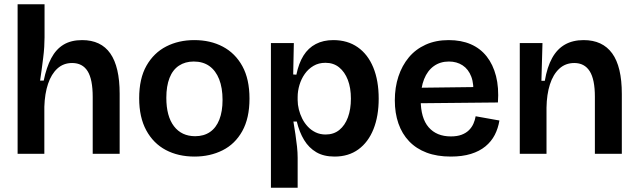

<svg xmlns="http://www.w3.org/2000/svg" viewBox="-20 -725 3006 905"><path d="M63 0V-305V-705H190V-549Q190 -529 188.5 -504Q187 -479 183.5 -452Q180 -425 176.5 -397.5Q173 -370 169 -345H186Q199 -408 221.5 -450.5Q244 -493 279.5 -514.5Q315 -536 367 -536Q456 -536 500 -473Q544 -410 544 -283V0H417V-268Q417 -351 393 -389.5Q369 -428 320 -428Q279 -428 250.5 -402Q222 -376 206.5 -330Q191 -284 189 -222V0Z M897 13Q820 13 761.5 -18Q703 -49 669.5 -110.5Q636 -172 636 -262Q636 -355 670.5 -415.5Q705 -476 763.5 -506Q822 -536 896 -536Q972 -536 1030.5 -505Q1089 -474 1122.5 -413Q1156 -352 1156 -260Q1156 -168 1122 -107Q1088 -46 1029 -16.5Q970 13 897 13ZM900 -83Q941 -83 970 -103Q999 -123 1014 -161.5Q1029 -200 1029 -254Q1029 -311 1013 -351.5Q997 -392 967 -413.5Q937 -435 893 -435Q853 -435 823.5 -415.5Q794 -396 779 -357.5Q764 -319 764 -264Q764 -177 800 -130Q836 -83 900 -83Z M1257 160V-273V-522H1365L1362 -374L1377 -373Q1388 -427 1410.5 -463Q1433 -499 1468.5 -517.5Q1504 -536 1551 -536Q1618 -536 1666 -502.5Q1714 -469 1739.5 -407Q1765 -345 1765 -260Q1765 -178 1740.5 -116.5Q1716 -55 1669.5 -21Q1623 13 1557 13Q1506 13 1471 -7.5Q1436 -28 1413.5 -65Q1391 -102 1379 -152H1363Q1368 -122 1372.5 -92Q1377 -62 1380 -34Q1383 -6 1383 19V160ZM1515 -91Q1553 -91 1579.5 -112.5Q1606 -134 1620 -172Q1634 -210 1634 -260Q1634 -311 1619.5 -348.5Q1605 -386 1578.5 -407.5Q1552 -429 1514 -429Q1482 -429 1457.5 -414.5Q1433 -400 1416.5 -376.5Q1400 -353 1391.5 -324.5Q1383 -296 1383 -268V-253Q1383 -232 1388.5 -209.5Q1394 -187 1404.5 -166Q1415 -145 1431 -128Q1447 -111 1468 -101Q1489 -91 1515 -91Z M2105 13Q2040 13 1991 -5.5Q1942 -24 1908.5 -59Q1875 -94 1858 -143Q1841 -192 1841 -252Q1841 -313 1858 -364.5Q1875 -416 1907 -454.5Q1939 -493 1986.5 -514.5Q2034 -536 2095 -536Q2154 -536 2199 -516.5Q2244 -497 2274 -459Q2304 -421 2318 -366.5Q2332 -312 2327 -242L1922 -238V-311L2247 -315L2210 -274Q2215 -328 2201.5 -363.5Q2188 -399 2160.5 -417Q2133 -435 2096 -435Q2055 -435 2025 -413.5Q1995 -392 1979 -352Q1963 -312 1963 -255Q1963 -168 2000.5 -125Q2038 -82 2105 -82Q2135 -82 2156 -90Q2177 -98 2190.5 -111.5Q2204 -125 2211.5 -142Q2219 -159 2222 -177L2334 -157Q2328 -120 2312 -89Q2296 -58 2268 -35Q2240 -12 2199.5 0.5Q2159 13 2105 13Z M2430 0V-307V-522H2537L2532 -344H2548Q2559 -409 2582.5 -451.5Q2606 -494 2643 -515Q2680 -536 2731 -536Q2820 -536 2865.5 -473.5Q2911 -411 2911 -282V0H2784V-269Q2784 -351 2759.5 -389.5Q2735 -428 2687 -428Q2645 -428 2616 -401Q2587 -374 2572 -327Q2557 -280 2556 -218V0Z"/></svg>

Font: Bricolage Grotesque 36pt SemiBold
Style: Regular
Weight: 600
Designer: Mathieu Triay
Foundry: Atelier Triay
Version: Version 1.001;gftools[0.9.33.dev8+g029e19f]